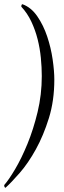

<svg xmlns="http://www.w3.org/2000/svg" viewBox="-25 -777 307 919"><path d="M1 122Q29 97 69.5 50.5Q110 4 146.5 -62Q183 -128 209 -211.5Q235 -295 235 -396Q235 -437 227 -492.5Q219 -548 201 -602Q183 -656 153.5 -699Q124 -742 82 -757Q78 -755 77.5 -751Q77 -747 77 -745Q106 -714 125 -673.5Q144 -633 155 -589.5Q166 -546 170.5 -500.5Q175 -455 175 -413Q175 -324 155 -241Q135 -158 106.5 -88.5Q78 -19 47.5 32.5Q17 84 -5 109Q-5 112 -4 116Q-3 120 1 122Z"/></svg>

Font: Vermiglione
Style: Italic
Weight: 400
Italic angle: -11°
Version: Version 1.105